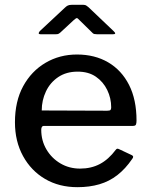

<svg xmlns="http://www.w3.org/2000/svg" viewBox="-20 -766 622 796"><path d="M151 -228Q151 -183 172.5 -146.5Q194 -110 230.5 -88.5Q267 -67 312 -67Q358 -67 394 -86Q430 -105 460 -145Q463 -149 466 -149.5Q469 -150 475 -147L526 -123Q537 -118 528 -107Q500 -66 466.5 -40Q433 -14 392 -2Q351 10 301 10Q225 10 167 -24Q109 -58 75.5 -119Q42 -180 42 -259Q42 -346 76 -408.5Q110 -471 168.5 -505.5Q227 -540 299 -540Q373 -540 428.5 -507.5Q484 -475 515 -414Q546 -353 546 -266Q546 -257 544 -250.5Q542 -244 531 -244H161Q156 -244 153.5 -239.5Q151 -235 151 -228ZM424 -307Q435 -307 438 -310Q441 -313 441 -321Q441 -359 424.5 -393Q408 -427 377.5 -448Q347 -469 302 -469Q255 -469 221.5 -446.5Q188 -424 170.5 -387Q153 -350 153 -308ZM362 -631 310 -682Q302 -691 298.5 -691Q295 -691 285 -682L230 -631Q224 -626 220.5 -625Q217 -624 210 -624H148Q141 -624 140.5 -627.5Q140 -631 145 -637L250 -735Q255 -740 261 -743Q267 -746 277 -746H326Q334 -746 338.5 -742.5Q343 -739 347 -736L451 -637Q465 -624 449 -624H382Q376 -624 371 -625Q366 -626 362 -631Z"/></svg>

Font: Libre Franklin Medium
Style: Regular
Weight: 500
Designer: Pablo Impallari, Rodrigo Fuenzalida, Nhung Nguyen
Foundry: Impallari Type
Version: Version 3.000